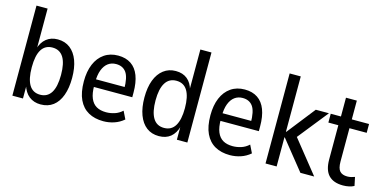

<svg xmlns="http://www.w3.org/2000/svg" viewBox="-70 -1074 2896 1452"><g transform="rotate(15 1378.0 -348.0)"><path d="M291 9Q238 9 201 -20Q164 -49 147 -107H152V0H69V-705H156V-387H151Q167 -442 203 -471Q239 -500 292 -500Q349 -500 389 -469Q429 -438 450 -381.5Q471 -325 471 -246Q471 -167 450 -109.5Q429 -52 389 -21.5Q349 9 291 9ZM269 -61Q326 -61 355 -107.5Q384 -154 384 -246Q384 -338 355 -384Q326 -430 269 -430Q212 -430 183.5 -384Q155 -338 155 -246Q155 -154 183.5 -107.5Q212 -61 269 -61Z M782 9Q714 9 665 -18.5Q616 -46 589.5 -102Q563 -158 563 -245Q563 -323 587 -380Q611 -437 656.5 -468.5Q702 -500 765 -500Q825 -500 866 -472.5Q907 -445 927.5 -391.5Q948 -338 948 -260V-223H631V-283H887L873 -266Q873 -358 846 -396Q819 -434 766 -434Q730 -434 703.5 -414.5Q677 -395 662 -356Q647 -317 647 -255V-234Q647 -173 663 -135Q679 -97 709.5 -79.5Q740 -62 785 -62Q818 -62 851 -72.5Q884 -83 911 -108L941 -47Q907 -18 866 -4.5Q825 9 782 9Z M1217 9Q1160 9 1120 -21.5Q1080 -52 1058.5 -109.5Q1037 -167 1037 -246Q1037 -325 1058.5 -381.5Q1080 -438 1120.5 -469Q1161 -500 1216 -500Q1271 -500 1306.5 -471Q1342 -442 1356 -387H1352V-705H1439V0H1357V-107H1360Q1344 -49 1308 -20Q1272 9 1217 9ZM1239 -61Q1297 -61 1325.5 -108.5Q1354 -156 1354 -246Q1354 -336 1325.5 -383Q1297 -430 1239 -430Q1182 -430 1153 -383Q1124 -336 1124 -246Q1124 -156 1152.5 -108.5Q1181 -61 1239 -61Z M1773 9Q1705 9 1656 -18.5Q1607 -46 1580.5 -102Q1554 -158 1554 -245Q1554 -323 1578 -380Q1602 -437 1647.5 -468.5Q1693 -500 1756 -500Q1816 -500 1857 -472.5Q1898 -445 1918.5 -391.5Q1939 -338 1939 -260V-223H1622V-283H1878L1864 -266Q1864 -358 1837 -396Q1810 -434 1757 -434Q1721 -434 1694.5 -414.5Q1668 -395 1653 -356Q1638 -317 1638 -255V-234Q1638 -173 1654 -135Q1670 -97 1700.5 -79.5Q1731 -62 1776 -62Q1809 -62 1842 -72.5Q1875 -83 1902 -108L1932 -47Q1898 -18 1857 -4.5Q1816 9 1773 9Z M2051 0V-705H2138V-272H2141L2313 -491H2416L2210 -233L2212 -275L2432 0H2324L2141 -228H2138V0Z M2659 9Q2584 9 2546 -31Q2508 -71 2508 -154V-422H2430V-491H2510V-638H2595V-491H2730V-422H2595V-161Q2595 -107 2614.5 -86Q2634 -65 2673 -65Q2688 -65 2703 -68.5Q2718 -72 2731 -77L2745 -10Q2729 -1 2706 4Q2683 9 2659 9Z"/></g></svg>

Font: Nunito Sans 10pt Condensed Medium
Style: Regular
Weight: 500
Width: 3
Designer: Vernon Adams
Foundry: Vernon Adams
Version: Version 3.101;gftools[0.9.27]